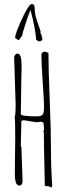

<svg xmlns="http://www.w3.org/2000/svg" viewBox="-20 -929 336 960"><path d="M174.3 -721.7 161.1 -730Q156.2 -790.5 132.3 -879.9Q119.6 -847.7 105.5 -803.7Q91.3 -759.8 90.3 -750L73.2 -727.1L55.2 -739.7Q56.2 -761.7 90.1 -835.2Q124 -908.7 138.7 -908.7Q153.3 -908.7 153.3 -888.4Q153.3 -868.2 158 -849.4Q162.6 -830.6 171.1 -807.1Q179.7 -783.7 183.1 -771L182.1 -764.6L189.5 -750L188.5 -744.6Q192.4 -736.8 192.4 -733.9Q192.4 -724.6 174.3 -721.7ZM222.2 -665Q222.2 -586.9 228.5 -431.4Q234.9 -275.9 234.9 -180.9Q234.9 -85.9 241.2 0L234.9 11.2Q233.9 1 204.1 1Q199.2 -221.2 199.2 -267.1L196.8 -271L200.2 -279.8Q200.2 -295.4 196.8 -316.9L181.2 -320.8Q172.4 -317.9 161.1 -317.9L97.2 -328.1L86.9 -324.2L84 -198.2L86.9 -193.8L92.8 -26.9Q92.8 -1 76.2 -1Q54.2 -1 54.2 -61L56.2 -244.1Q56.2 -335 53.2 -341.8Q58.1 -351.6 58.1 -408.2Q58.1 -408.2 50.8 -642.1Q50.8 -648.9 55.9 -655Q61 -661.1 67.9 -661.1Q87.9 -661.1 87.9 -603L84 -358.9Q84 -347.2 164.1 -347.2Q183.1 -347.2 191.7 -354.2Q200.2 -361.3 200.2 -393.6Q200.2 -425.8 193.6 -517.8Q187 -609.9 187 -655.8Q187 -662.1 192.4 -666.5Q197.8 -670.9 201.2 -670.9Q204.6 -670.9 222.2 -665ZM171.9 -360.8 173.8 -358.9H171.9Z"/></svg>

Font: Amatic SC
Style: Regular
Weight: 400
Version: Version 1.004